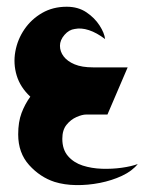

<svg xmlns="http://www.w3.org/2000/svg" viewBox="-20 -340 429 570"><path d="M142 200Q99 186 66.5 150Q34 114 34 59Q34 22 44 -4.5Q54 -31 70 -53Q40 -81 29.5 -116Q19 -151 25.5 -187Q32 -223 52.5 -253Q73 -283 105 -301.5Q137 -320 178 -320Q212 -320 236.5 -303.5Q261 -287 275.5 -264.5Q290 -242 292 -224Q267 -243 244 -250.5Q221 -258 202 -254Q185 -252 171.5 -236.5Q158 -221 158 -204Q158 -187 169 -172.5Q180 -158 201.5 -149Q223 -140 256 -140H359L299 0H236Q224 0 207 7.5Q190 15 177.5 30.5Q165 46 165 72Q165 104 182 123.5Q199 143 225.5 151.5Q252 160 282.5 161Q313 162 341.5 158Q370 154 389 147Q372 168 342 182Q312 196 276.5 203Q241 210 206 209.5Q171 209 142 200Z"/></svg>

Font: Reem Kufi Fun
Style: Bold
Weight: 700
Designer: Khaled Hosny
Version: Version 1.005